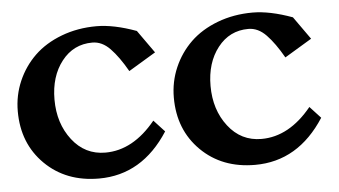

<svg xmlns="http://www.w3.org/2000/svg" viewBox="-41 -556 1099 623"><g transform="rotate(-5 508.5 -244.5)"><path d="M421.9 -463.9 474.6 -389.6 386.2 -336.4Q358.9 -384.3 332.5 -411.6Q306.2 -439 274.4 -439Q212.9 -439 174.6 -389.9Q136.2 -340.8 136.2 -265.1Q136.2 -187.5 178 -133.5Q219.7 -79.6 286.1 -79.6Q376.5 -79.6 449.7 -169.4L484.9 -131.3Q398.9 2.4 258.3 2.4Q150.9 2.4 82.5 -65.2Q14.2 -132.8 14.2 -237.8Q14.2 -289.6 34.2 -335.7Q54.2 -381.8 89.8 -416.3Q125.5 -450.7 178.2 -470.7Q231 -490.7 292.5 -490.7Q348.6 -490.7 421.9 -463.9Z M930.2 -463.9 982.9 -389.6 894.5 -336.4Q867.2 -384.3 840.8 -411.6Q814.5 -439 782.7 -439Q721.2 -439 682.9 -389.9Q644.5 -340.8 644.5 -265.1Q644.5 -187.5 686.3 -133.5Q728 -79.6 794.4 -79.6Q884.8 -79.6 958 -169.4L993.2 -131.3Q907.2 2.4 766.6 2.4Q659.2 2.4 590.8 -65.2Q522.5 -132.8 522.5 -237.8Q522.5 -289.6 542.5 -335.7Q562.5 -381.8 598.1 -416.3Q633.8 -450.7 686.5 -470.7Q739.3 -490.7 800.8 -490.7Q856.9 -490.7 930.2 -463.9Z"/></g></svg>

Font: Flanker
Style: Bold
Weight: 700
Designer: Flanker
Foundry: Flanker
Version: Version 2.021